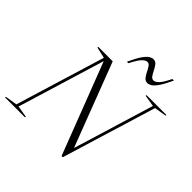

<svg xmlns="http://www.w3.org/2000/svg" viewBox="-270 -1134 1350 1350"><g transform="rotate(45 404.5 -459.0)"><path d="M758.5 -693 544 10H532L270 -671L72 -22L159.5 -7.5L157 0H-41L-38.5 -7.5L50.5 -22L254 -688.5L170.5 -707.5L172.5 -715H315.5L554 -91.5L737.5 -693L650 -707.5L652.5 -715H850L847.5 -707.5ZM715.5 -923.5Q687 -861.5 665.2 -830.2Q643.5 -799 626.5 -788.8Q609.5 -778.5 595.5 -778.5Q575.5 -778.5 562.2 -794.5Q549 -810.5 538.8 -831.8Q528.5 -853 517.8 -869Q507 -885 491.5 -885Q474 -885 453.5 -863.8Q433 -842.5 403 -783.5H388Q416.5 -845.5 438.2 -876.8Q460 -908 477 -918.2Q494 -928.5 508.5 -928.5Q528.5 -928.5 541.5 -912.5Q554.5 -896.5 564.8 -875.2Q575 -854 586 -838Q597 -822 613 -822Q630 -822 650.8 -843.2Q671.5 -864.5 700 -923.5Z"/></g></svg>

Font: Newsreader 72pt Light
Style: Italic
Weight: 300
Italic angle: -17°
Designer: Hugues Gentile
Foundry: Production Type
Version: Version 1.003; ttfautohint (v1.8.3)